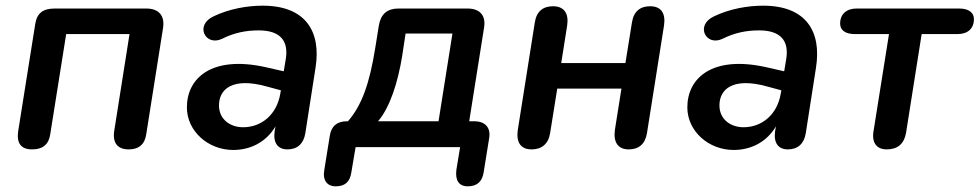

<svg xmlns="http://www.w3.org/2000/svg" viewBox="-20 -518 3449 676"><path d="M93 8C131 8 152 -10 157 -46L213 -398H436L382 -56C376 -15 394 8 433 8C469 8 490 -10 495 -46L554 -419C561 -463 539 -488 495 -488H173C133 -488 110 -473 104 -433L44 -56C38 -15 53 8 93 8Z M801 10C860 10 916 -16 950 -73L947 -56C941 -14 959 8 992 8C1027 8 1049 -12 1055 -49L1091 -280C1111 -406 1057 -498 905 -498C850 -498 788 -487 733 -461C664 -430 703 -354 761 -381C805 -403 846 -411 891 -411C967 -411 997 -374 986 -309L979 -267L913 -282C725 -323 638 -243 638 -140C638 -56 713 10 801 10ZM751 -147C751 -203 797 -248 921 -213L969 -200L967 -189C955 -115 901 -70 836 -70C790 -70 751 -98 751 -147Z M1162 138C1194 138 1212 123 1217 89L1232 0H1600L1587 79C1582 116 1595 138 1627 138C1659 138 1678 122 1683 88L1702 -30C1709 -68 1689 -91 1650 -91H1632L1684 -419C1692 -463 1670 -488 1626 -488H1383C1344 -488 1321 -469 1314 -429L1301 -348C1281 -224 1254 -147 1205 -91H1201C1167 -91 1146 -74 1141 -39L1122 79C1115 116 1131 138 1162 138ZM1311 -91C1353 -140 1381 -228 1396 -321L1408 -400H1573L1524 -91Z M1852 8C1887 8 1911 -11 1917 -50L1942 -206H2168L2145 -61C2139 -18 2155 8 2194 8C2229 8 2252 -11 2258 -50L2318 -429C2324 -471 2308 -496 2269 -496C2234 -496 2211 -478 2205 -439L2182 -296H1956L1977 -429C1983 -471 1966 -496 1927 -496C1892 -496 1869 -478 1863 -439L1803 -60C1797 -17 1813 8 1852 8Z M2563 10C2622 10 2678 -16 2712 -73L2709 -56C2703 -14 2721 8 2754 8C2789 8 2811 -12 2817 -49L2853 -280C2873 -406 2819 -498 2667 -498C2612 -498 2550 -487 2495 -461C2426 -430 2465 -354 2523 -381C2567 -403 2608 -411 2653 -411C2729 -411 2759 -374 2748 -309L2741 -267L2675 -282C2487 -323 2400 -243 2400 -140C2400 -56 2475 10 2563 10ZM2513 -147C2513 -203 2559 -248 2683 -213L2731 -200L2729 -189C2717 -115 2663 -70 2598 -70C2552 -70 2513 -98 2513 -147Z M3102 8C3140 8 3163 -11 3170 -50L3225 -398H3351C3387 -398 3409 -417 3409 -451C3409 -474 3390 -488 3357 -488H2996C2961 -488 2938 -469 2938 -435C2938 -411 2957 -398 2990 -398H3110L3056 -59C3048 -16 3066 8 3102 8Z"/></svg>

Font: SN Pro Semibold
Style: Italic
Weight: 600
Italic angle: -9°
Designer: Tobias Whetton
Foundry: Supernotes
Version: Version 1.001;Glyphs 3.2 (3249)